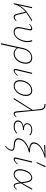

<svg xmlns="http://www.w3.org/2000/svg" viewBox="1608 -2360 1040 4297"><g transform="rotate(90 2128.5 -211.0)"><path d="M438 -60 450 -48Q425 -21 403.5 -8.5Q382 4 356 4Q328 4 313 -15Q298 -34 287 -80L242 -261Q107 -149 75 0H51L138 -408H164L98 -114Q130 -178 180 -229Q230 -280 279 -314.5Q328 -349 401 -394L429 -411L452 -399Q432 -386 402 -369Q315 -318 262 -277L310 -87Q320 -49 331 -34Q342 -19 364 -19Q399 -19 438 -60Z M585 -107Q585 -130 591 -157L628 -330Q632 -348 632 -361Q632 -389 609 -389Q575 -389 526 -343L516 -356Q577 -412 622 -412Q659 -412 659 -371Q659 -363 654 -335L617 -160Q612 -139 612 -113Q612 -67 634 -42.5Q656 -18 696 -18Q767 -18 818.5 -79.5Q870 -141 889 -232Q897 -270 897 -302Q897 -361 877 -407L904 -412Q923 -361 923 -308Q923 -276 915 -236Q902 -170 870.5 -115.5Q839 -61 792 -28.5Q745 4 688 4Q640 4 612.5 -25.5Q585 -55 585 -107Z M1406 -269Q1406 -241 1400 -211Q1388 -150 1356 -101Q1324 -52 1278.5 -24Q1233 4 1181 4Q1139 4 1105 -15Q1071 -34 1051 -70L974 289H947Q970 187 989.5 95.5Q1009 4 1028 -84L1053 -202Q1074 -300 1135 -356Q1196 -412 1273 -412Q1336 -412 1371 -373Q1406 -334 1406 -269ZM1380 -266Q1380 -324 1350.5 -357Q1321 -390 1267 -390Q1201 -390 1149.5 -339.5Q1098 -289 1079 -200L1056 -94Q1074 -57 1107 -37.5Q1140 -18 1180 -18Q1250 -18 1303 -72.5Q1356 -127 1374 -212Q1380 -241 1380 -266Z M1521 -32Q1521 -43 1524 -56L1609 -408H1635L1551 -59Q1548 -47 1548 -39Q1548 -19 1568 -19Q1587 -19 1610 -36.5Q1633 -54 1663 -89L1675 -77Q1639 -37 1610.5 -16.5Q1582 4 1557 4Q1521 4 1521 -32Z M1773 -135Q1773 -163 1779 -194Q1792 -258 1825.5 -307.5Q1859 -357 1905.5 -384.5Q1952 -412 2003 -412Q2063 -412 2095.5 -374.5Q2128 -337 2128 -274Q2128 -246 2122 -216Q2109 -154 2076 -104Q2043 -54 1996.5 -25.5Q1950 3 1897 3Q1838 3 1805.5 -34Q1773 -71 1773 -135ZM2096 -216Q2102 -245 2102 -271Q2102 -326 2075.5 -358Q2049 -390 1999 -390Q1956 -390 1916 -366Q1876 -342 1846.5 -297.5Q1817 -253 1805 -195Q1799 -165 1799 -138Q1799 -81 1826.5 -49.5Q1854 -18 1903 -18Q1948 -18 1988 -44Q2028 -70 2056.5 -115.5Q2085 -161 2096 -216Z M2599 -48Q2579 -21 2561 -8.5Q2543 4 2522 4Q2498 4 2485.5 -15.5Q2473 -35 2469 -80L2443 -387L2201 0H2173L2440 -420L2423 -575Q2417 -637 2395.5 -660Q2374 -683 2328 -686L2302 -687L2308 -711L2333 -710Q2386 -706 2413 -678.5Q2440 -651 2446 -582L2495 -84Q2499 -49 2507 -34Q2515 -19 2529 -19Q2557 -19 2587 -60Z M3011 -364 2998 -347Q2957 -391 2887 -391Q2831 -391 2795.5 -365Q2760 -339 2760 -296Q2760 -261 2794.5 -242.5Q2829 -224 2892 -224L2889 -204Q2802 -204 2757 -179.5Q2712 -155 2703 -114Q2701 -102 2701 -96Q2701 -61 2730 -39.5Q2759 -18 2810 -18Q2901 -18 2959 -76L2969 -61Q2939 -31 2900.5 -13.5Q2862 4 2807 4Q2748 4 2711.5 -22Q2675 -48 2675 -92Q2675 -104 2678 -117Q2697 -195 2808 -215Q2773 -225 2755 -245Q2737 -265 2737 -293Q2737 -305 2740 -317Q2750 -361 2789.5 -386.5Q2829 -412 2888 -412Q2966 -412 3011 -364Z M3195 -473Q3193 -465 3193 -450Q3193 -404 3240.5 -382Q3288 -360 3389 -360L3388 -338Q3296 -319 3231 -280.5Q3166 -242 3133.5 -195Q3101 -148 3101 -104Q3101 -64 3137 -43.5Q3173 -23 3246 -20Q3294 -17 3324 -3.5Q3354 10 3354 47Q3354 118 3255 195L3244 183Q3285 149 3308 115Q3331 81 3331 53Q3331 32 3316.5 21.5Q3302 11 3284.5 8Q3267 5 3237 3Q3074 -4 3074 -99Q3074 -107 3078 -129Q3091 -191 3152 -249Q3213 -307 3319 -341Q3166 -356 3166 -446Q3166 -459 3169 -474Q3184 -543 3254.5 -598Q3325 -653 3437 -688L3222 -678L3228 -703L3511 -711L3509 -691Q3376 -659 3293.5 -602Q3211 -545 3195 -473Z M3504 -32Q3504 -43 3507 -56L3592 -408H3618L3534 -59Q3531 -47 3531 -39Q3531 -19 3551 -19Q3570 -19 3593 -36.5Q3616 -54 3646 -89L3658 -77Q3622 -37 3593.5 -16.5Q3565 4 3540 4Q3504 4 3504 -32ZM3608 -513 3699 -711 3724 -705 3628 -508Z M4211 -67 4223 -55Q4198 -28 4176.5 -12Q4155 4 4134 4Q4103 4 4087 -31.5Q4071 -67 4062 -130Q4015 -62 3970.5 -29Q3926 4 3877 4Q3824 4 3795 -33.5Q3766 -71 3766 -135Q3766 -167 3773 -199Q3784 -259 3812.5 -308Q3841 -357 3879.5 -384.5Q3918 -412 3959 -412Q4016 -412 4041 -359.5Q4066 -307 4077 -206L4079 -192Q4131 -277 4203 -414L4226 -406Q4177 -317 4144.5 -260Q4112 -203 4082 -159Q4091 -89 4103 -54Q4115 -19 4140 -19Q4157 -19 4170.5 -29.5Q4184 -40 4211 -67ZM4058 -161 4054 -200Q4043 -294 4022.5 -342.5Q4002 -391 3955 -391Q3922 -391 3890 -366Q3858 -341 3834 -297Q3810 -253 3799 -198Q3793 -167 3793 -138Q3793 -83 3815.5 -50Q3838 -17 3882 -17Q3924 -17 3966.5 -52.5Q4009 -88 4058 -161Z"/></g></svg>

Font: Ysabeau Extralight
Style: Italic
Weight: 200
Italic angle: -12°
Designer: Christian Thalmann (Catharsis Fonts)
Version: Version 0.003